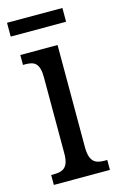

<svg xmlns="http://www.w3.org/2000/svg" viewBox="-107 -721 475 767"><g transform="rotate(-15 130.0 -337.0)"><path d="M4 -617H233V-674H4ZM17 0H249V-41H239C200 -41 176 -52 176 -115V-536H22V-495H32C69 -495 90 -484 90 -425V-110C90 -51 65 -41 27 -41H17Z"/></g></svg>

Font: Noto Serif Myanmar ExtCond
Style: Regular
Weight: 400
Width: 2
Designer: Ben Mitchell and the Monotype Design Team
Foundry: Monotype Imaging Inc.
Version: Version 2.106